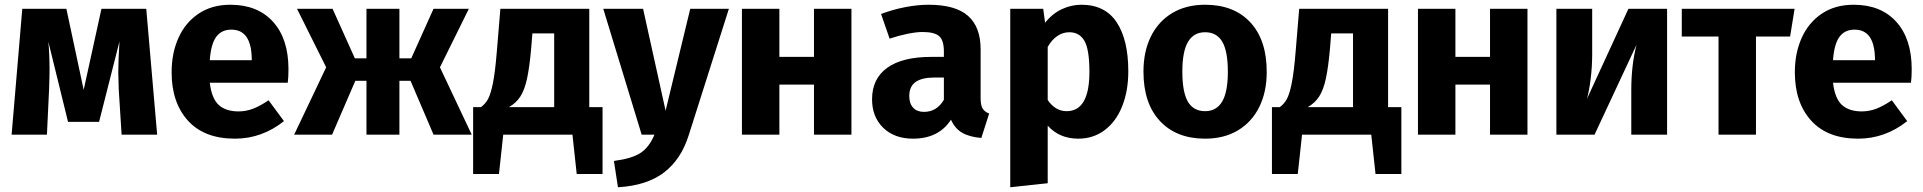

<svg xmlns="http://www.w3.org/2000/svg" viewBox="-20 -568 8114 810"><path d="M643 0H493L481 -190Q479 -240 479 -262Q479 -311 484 -393L398 -54H267L184 -392Q189 -340 189 -273Q189 -246 187 -190L178 0H29L74 -531H260L333 -189L408 -531H597Z M1194 -219H865Q873 -152 903 -125Q933 -98 986 -98Q1018 -98 1048 -109.5Q1078 -121 1113 -145L1178 -57Q1085 17 971 17Q842 17 773 -59Q704 -135 704 -263Q704 -344 733 -408.5Q762 -473 818 -510.5Q874 -548 952 -548Q1067 -548 1132 -476Q1197 -404 1197 -276Q1197 -243 1194 -219ZM1042 -321Q1040 -443 956 -443Q915 -443 892.5 -413Q870 -383 865 -314H1042Z M1836 -284 1970 0H1809L1712 -227H1665V0H1526V-227H1479L1381 0H1221L1356 -284L1233 -531H1383L1477 -322H1526V-531H1665V-322H1715L1809 -531H1958Z M2522 -116V166H2413L2395 0H2103L2085 166H1976V-116H2009Q2027 -129 2038.5 -149.5Q2050 -170 2059.5 -217Q2069 -264 2076 -351L2091 -531H2466V-116ZM2318 -427H2226L2221 -365Q2214 -285 2203.5 -236.5Q2193 -188 2175 -160.5Q2157 -133 2127 -116H2318Z M2886 1Q2854 104 2781.5 159.5Q2709 215 2587 222L2570 111Q2646 101 2682.5 77Q2719 53 2741 0H2687L2525 -531H2693L2788 -101L2892 -531H3055Z M3414 -211H3268V0H3110V-531H3268V-328H3414V-531H3572V0H3414Z M4153 -89 4120 14Q4071 10 4040 -7.5Q4009 -25 3992 -63Q3940 17 3832 17Q3753 17 3706 -29Q3659 -75 3659 -149Q3659 -236 3723 -282Q3787 -328 3908 -328H3962V-351Q3962 -398 3942 -415.5Q3922 -433 3872 -433Q3846 -433 3809 -425.5Q3772 -418 3733 -405L3697 -509Q3747 -528 3799.5 -538Q3852 -548 3897 -548Q4011 -548 4064 -501Q4117 -454 4117 -360V-154Q4117 -124 4125.5 -110Q4134 -96 4153 -89ZM3962 -147V-241H3923Q3869 -241 3842.5 -222Q3816 -203 3816 -163Q3816 -131 3832.5 -113.5Q3849 -96 3878 -96Q3932 -96 3962 -147Z M4740 -267Q4740 -185 4714.5 -120.5Q4689 -56 4641 -19.5Q4593 17 4529 17Q4449 17 4400 -38V205L4242 222V-531H4381L4389 -472Q4420 -511 4460 -529.5Q4500 -548 4542 -548Q4642 -548 4691 -474Q4740 -400 4740 -267ZM4576 -265Q4576 -359 4555 -395.5Q4534 -432 4491 -432Q4464 -432 4440.5 -416Q4417 -400 4400 -370V-146Q4432 -99 4480 -99Q4576 -99 4576 -265Z M5324 -265Q5324 -180 5292.5 -116.5Q5261 -53 5202.5 -18Q5144 17 5064 17Q4943 17 4873.5 -57.5Q4804 -132 4804 -266Q4804 -351 4835.5 -414.5Q4867 -478 4925.5 -513Q4984 -548 5064 -548Q5186 -548 5255 -473.5Q5324 -399 5324 -265ZM4968 -266Q4968 -179 4991.5 -139Q5015 -99 5064 -99Q5112 -99 5136 -139.5Q5160 -180 5160 -265Q5160 -352 5136.5 -392Q5113 -432 5064 -432Q5016 -432 4992 -391.5Q4968 -351 4968 -266Z M5892 -116V166H5783L5765 0H5473L5455 166H5346V-116H5379Q5397 -129 5408.5 -149.5Q5420 -170 5429.5 -217Q5439 -264 5446 -351L5461 -531H5836V-116ZM5688 -427H5596L5591 -365Q5584 -285 5573.5 -236.5Q5563 -188 5545 -160.5Q5527 -133 5497 -116H5688Z M6266 -211H6120V0H5962V-531H6120V-328H6266V-531H6424V0H6266Z M7013 0H6862V-189Q6862 -293 6884 -379L6707 0H6546V-531H6697V-339Q6697 -286 6690.5 -234.5Q6684 -183 6675 -151L6850 -531H7013Z M7532 -414H7388V0H7230V-414H7075V-531H7551Z M8042 -219H7713Q7721 -152 7751 -125Q7781 -98 7834 -98Q7866 -98 7896 -109.5Q7926 -121 7961 -145L8026 -57Q7933 17 7819 17Q7690 17 7621 -59Q7552 -135 7552 -263Q7552 -344 7581 -408.5Q7610 -473 7666 -510.5Q7722 -548 7800 -548Q7915 -548 7980 -476Q8045 -404 8045 -276Q8045 -243 8042 -219ZM7890 -321Q7888 -443 7804 -443Q7763 -443 7740.5 -413Q7718 -383 7713 -314H7890Z"/></svg>

Font: FiraGOUPP
Style: Bold
Weight: 700
Designer: bBox Type
Foundry: bBox Type GmbH
Version: Version 1.001